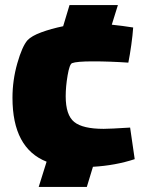

<svg xmlns="http://www.w3.org/2000/svg" viewBox="-20 -699 568 754"><path d="M345 -44 321 35H132L163 -64Q29 -117 29 -315Q29 -384 48 -450.5Q67 -517 88 -541Q104 -558 142 -572Q180 -586 228 -596L253 -679H443L419 -602Q459 -598 503 -591Q501 -561 495.5 -522Q490 -483 484 -453Q411 -458 345 -458Q281 -458 263 -451Q253 -447 245.5 -403Q238 -359 238 -321Q238 -247 271.5 -220Q305 -193 387 -193Q411 -193 491 -198L509 -74Q433 -49 345 -44Z"/></svg>

Font: Lalezar
Style: Regular
Weight: 400
Designer: Borna Izadpanah
Foundry: Borna Izadpanah
Version: Version 1.003;November 28, 2018;FontCreator 11.5.0.2421 64-b